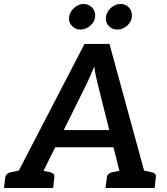

<svg xmlns="http://www.w3.org/2000/svg" viewBox="-40 -941 837 961"><path d="M9 0 383 -721H508L705 0H609Q593 0 583.5 -8Q574 -16 572 -28L447 -529Q443 -546 439 -565Q435 -584 432 -608Q422 -584 413.5 -565Q405 -546 397 -528L149 -28Q144 -17 132.5 -8.5Q121 0 105 0ZM93 0 100 -65H178L170 0ZM207 -204 238 -290H544L555 -204ZM538 0 546 -65H627L620 0ZM-20 0 -14 -52Q-12 -64 -5 -70Q2 -76 14 -79L79 -92L80 0ZM125 0 149 -92 211 -79Q223 -76 228 -70Q233 -64 232 -52L226 0ZM488 0 495 -52Q496 -64 503 -70Q510 -76 522 -79L587 -92L588 0ZM634 0 657 -92 719 -79Q731 -76 736.5 -70Q742 -64 740 -52L734 0ZM436 -856Q433 -830 411 -811.5Q389 -793 362 -793Q337 -793 319.5 -812Q302 -831 306 -856Q309 -882 331 -901.5Q353 -921 378 -921Q405 -921 422 -902Q439 -883 436 -856ZM620 -856Q617 -830 595.5 -811.5Q574 -793 547 -793Q521 -793 504 -811.5Q487 -830 490 -856Q494 -883 515.5 -902Q537 -921 563 -921Q590 -921 606.5 -902Q623 -883 620 -856Z"/></svg>

Font: Aleo SemiBold
Style: Italic
Weight: 600
Italic angle: -7°
Designer: Alessio Laiso
Foundry: Alessio Laiso
Version: Version 2.001;gftools[0.9.29]